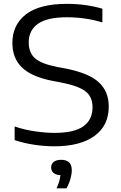

<svg xmlns="http://www.w3.org/2000/svg" viewBox="-20 -770 646 1023"><path d="M269.5 9.5Q216 9.5 161.8 1.2Q107.5 -7 58 -23.5V-96Q112 -78 168 -70Q224 -62 270.5 -62Q375.5 -62 424.2 -97Q473 -132 473 -198.5Q473 -255 435 -283.8Q397 -312.5 307.5 -330L262.5 -338.5Q149 -360.5 97.5 -410Q46 -459.5 46 -541Q46 -638 118.5 -693.8Q191 -749.5 336 -749.5Q438.5 -749.5 525.5 -723.5V-650.5Q435.5 -678 336.5 -678Q231 -678 182 -643Q133 -608 133 -544.5Q133 -489.5 166.2 -459.8Q199.5 -430 283.5 -413.5L329 -405Q453.5 -380.5 506.5 -331.5Q559.5 -282.5 559.5 -202.5Q559.5 -101 483.5 -45.8Q407.5 9.5 269.5 9.5ZM281.5 233.5Q291 212 295.8 195.2Q300.5 178.5 302 163Q277 162 264.8 151Q252.5 140 252.5 122Q252.5 104 266 92.8Q279.5 81.5 306 81.5Q362.5 81.5 362.5 136.5Q362.5 158 355 184Q347.5 210 334 233.5Z"/></svg>

Font: Encode Sans Exp
Style: Regular
Weight: 400
Width: 7
Designer: Multiple Designers
Foundry: Impallari Type
Version: Version 3.002; ttfautohint (v1.8.3) -l 8 -r 50 -G 200 -x 14 